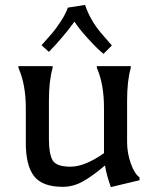

<svg xmlns="http://www.w3.org/2000/svg" viewBox="-20 -749 642 781"><path d="M256 -718 326 -729Q347 -667 390 -616Q405 -598 435 -564L401 -530Q376 -550 337.5 -592.5Q299 -635 283 -661Q238 -599 179 -538L149 -565Q180 -600 193 -615Q206 -630 226 -660Q246 -690 256 -718ZM236 11Q152 11 118.5 -32.5Q85 -76 85 -167V-310Q85 -405 55 -473V-480H194V-473Q179 -420 179 -340V-183Q179 -123 194 -97Q209 -71 267 -71Q325 -71 403 -126V-310Q403 -407 374 -473V-480H512V-473Q497 -420 497 -340V-171Q497 -127 512 -84.5Q527 -42 547 -28L548 -16L431 12Q414 -34 407 -76Q358 -34 318 -11.5Q278 11 236 11Z"/></svg>

Font: Asul
Style: Regular
Weight: 400
Version: Version 1.001